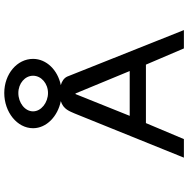

<svg xmlns="http://www.w3.org/2000/svg" viewBox="-11 -871 882 900"><g transform="rotate(-90 430.0 -421.0)"><path d="M439 -508H442L547 -254H337ZM521 -547C514 -562 499 -572 481 -577C551 -591 604 -644 604 -707C604 -782 533 -842 444 -842C355 -842 279 -782 279 -707C279 -644 335 -591 406 -577C367 -565 358 -534 348 -512L141 0H228L303 -178H577L653 0H739ZM444 -776C489 -776 525 -745 525 -707C525 -669 489 -637 444 -637C399 -637 358 -669 358 -707C358 -745 398 -776 444 -776Z"/></g></svg>

Font: Charger Monospace
Style: Regular
Weight: 400
Designer: Jasper
Foundry: Cannot Into Space Fonts
Version: Version 0.980